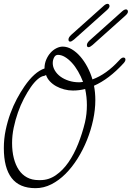

<svg xmlns="http://www.w3.org/2000/svg" viewBox="-20 -961 687 1001"><path d="M617 -902Q628 -912 637 -912Q642 -912 644.5 -908.5Q647 -905 647 -900Q647 -891 632 -878L462 -726Q449 -715 442 -715Q433 -715 433 -726Q433 -737 447 -750ZM521 -931Q532 -941 541 -941Q546 -941 548.5 -937.5Q551 -934 551 -929Q551 -920 536 -907L366 -755Q353 -744 346 -744Q337 -744 337 -755Q337 -766 351 -779ZM220 -570Q212 -565 208 -565Q194 -563 176 -547.5Q158 -532 140 -506Q122 -480 104.5 -446.5Q87 -413 73.5 -374.5Q60 -336 51.5 -295.5Q43 -255 43 -215Q43 -172 52 -136.5Q61 -101 78 -75.5Q95 -50 121 -36Q147 -22 181 -22H182H191Q234 -22 271 -47.5Q308 -73 337 -115Q366 -157 387.5 -211Q409 -265 423 -323Q433 -366 433 -413Q433 -455 424 -497Q408 -493 392.5 -491Q377 -489 360 -489Q337 -489 314.5 -495Q292 -501 273 -511.5Q254 -522 240 -537Q226 -552 220 -570ZM107 -510Q159 -586 212 -604Q212 -629 221 -650Q230 -671 243.5 -686Q257 -701 274 -709.5Q291 -718 307 -718Q331 -718 354.5 -704Q378 -690 398.5 -666.5Q419 -643 435.5 -612Q452 -581 462 -547Q534 -573 601 -646Q614 -661 623 -661Q634 -661 634 -650Q634 -642 624 -631Q548 -548 470 -514Q477 -479 477 -439Q477 -389 465.5 -335.5Q454 -282 433.5 -231Q413 -180 384.5 -134.5Q356 -89 321.5 -54.5Q287 -20 247.5 0Q208 20 165 20Q81 20 40.5 -33Q0 -86 0 -189Q0 -237 9.5 -282.5Q19 -328 34 -369Q49 -410 68 -445.5Q87 -481 107 -510ZM413 -534Q402 -563 387 -589Q372 -615 354.5 -634Q337 -653 318.5 -664Q300 -675 282 -675Q269 -675 262 -661.5Q255 -648 255 -632Q255 -612 266 -593.5Q277 -575 295.5 -561.5Q314 -548 339 -540Q364 -532 392 -532Q396 -532 401 -532.5Q406 -533 413 -534Z"/></svg>

Font: Discipuli Britannica
Style: Regular
Weight: 400
Designer: Peter Wiegel
Foundry: Peter Wiegel
Version: Version 0.001 2009